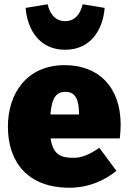

<svg xmlns="http://www.w3.org/2000/svg" viewBox="-20 -859 600 899"><path d="M285 -626C405 -626 462 -720 470 -822L367 -839C356 -792 330 -760 285 -760C240 -760 214 -792 203 -839L100 -822C108 -720 165 -626 285 -626ZM545 -274C545 -453 441 -554 283 -554C106 -554 17 -422 17 -266C17 -101 109 20 305 20C398 20 472 -16 525 -59L445 -167C399 -135 362 -120 324 -120C266 -120 228 -134 217 -211H541C543 -230 545 -257 545 -274ZM350 -323H216C223 -405 245 -429 287 -429C338 -429 349 -384 350 -330Z"/></svg>

Font: Fira Sans Heavy
Style: Regular
Weight: 900
Designer: bBox Type GmbH & Carrois Corporate GbR & Edenspiekermann AG
Foundry: bBox Type GmbH & Carrois Corporate GbR & Edenspiekermann AG
Version: Version 4.300;PS 004.300;hotconv 1.0.88;makeotf.lib2.5.64775